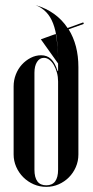

<svg xmlns="http://www.w3.org/2000/svg" viewBox="-20 -719 363 747"><path d="M206 -472Q206 -525 201.5 -563Q197 -601 186.5 -628Q176 -655 159.5 -672Q143 -689 119 -699Q200 -675 243 -610L304 -632L306 -626L247 -605Q285 -544 285 -458V-118Q285 -92 275 -69Q265 -46 248 -29Q231 -12 208.5 -2Q186 8 160 8Q134 8 111 -2Q88 -12 70.5 -29.5Q53 -47 43 -70Q33 -93 33 -118V-383Q33 -407 41.5 -429Q50 -451 65 -467.5Q80 -484 99.5 -494Q119 -504 140 -504Q163 -504 178.5 -489.5Q194 -475 204 -443H206V-472Q206 -542 197 -587L139 -566ZM151 -494Q134 -494 124 -478Q114 -462 114 -436V-59Q114 2 160 2Q206 2 206 -59V-402Q206 -420 201.5 -436.5Q197 -453 189.5 -466Q182 -479 172 -486.5Q162 -494 151 -494Z"/></svg>

Font: Moniqa SemBd Narrow Display
Style: Regular
Weight: 600
Width: 4
Designer: Rajesh Rajput
Foundry: Rajesh Rajput
Version: Version 1.000